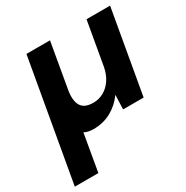

<svg xmlns="http://www.w3.org/2000/svg" viewBox="-196 -632 955 988"><g transform="rotate(-30 281.0 -138.0)"><path d="M-32 220 94 -496H234L188 -232Q177 -172 195 -139Q213 -106 268 -106Q301 -106 329.5 -122Q358 -138 378 -167.5Q398 -197 406 -239L451 -496H591L504 0H382L385 -84H384Q353 -40 306 -14Q259 12 200 12Q184 12 170.5 9Q157 6 146 0L108 220Z"/></g></svg>

Font: DM Sans 36pt ExtraBold
Style: Italic
Weight: 800
Italic angle: -10°
Designer: Colophon Foundry, Jonny Pinhorn
Foundry: Colophon Foundry
Version: Version 4.004;gftools[0.9.30]